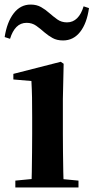

<svg xmlns="http://www.w3.org/2000/svg" viewBox="-28 -821 409 841"><path d="M39.2 0V-29.9L145.8 -40.2H207.8L315.8 -29.9V0ZM109.6 0Q110.6 -25.5 111.3 -67.4Q111.9 -109.4 112.4 -154.8Q112.9 -200.3 112.9 -234.8V-308Q112.9 -358.3 112.3 -394.3Q111.6 -430.4 109.6 -466.2L30.5 -472.9V-497.4L238.1 -550.4L250.8 -541.7L247.4 -387.9V-234.8Q247.4 -200.3 247.9 -154.8Q248.4 -109.4 249.2 -67.4Q250.1 -25.5 251.1 0ZM-7.6 -658.7Q2.5 -724.3 32 -762.6Q61.5 -801 106.3 -801Q132.6 -801 152.1 -789.8Q171.6 -778.6 187.1 -764.6Q205.5 -748.5 223.4 -735.7Q241.4 -723 265.5 -723Q291.5 -723 309.9 -741.3Q328.2 -759.6 338.2 -793.3L361.8 -785.5Q352.4 -718.5 322.9 -681.1Q293.4 -643.8 248.3 -643.8Q221.1 -643.8 202.2 -654.5Q183.3 -665.1 167.1 -678.9Q148.9 -695.2 130.7 -708.1Q112.4 -721 88.6 -721Q62.2 -721 44.2 -702.9Q26.3 -684.9 16 -651Z"/></svg>

Font: Noto Serif KR ExtraLight
Style: Regular
Weight: 200
Designer: Ryoko NISHIZUKA 西塚涼子 (kana & ideographs); Frank Grießhammer (Latin, Greek & Cyrillic); Wenlong ZHANG 张文龙 (bopomofo); San
Foundry: Adobe
Version: Version 2.002-H1;hotconv 1.1.0;makeotfexe 2.6.0